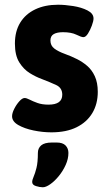

<svg xmlns="http://www.w3.org/2000/svg" viewBox="-20 -551 453 811"><path d="M225 -531Q254 -531 289 -525.5Q324 -520 349.5 -507Q375 -494 375 -473Q375 -462 368 -443Q361 -424 351.5 -409Q342 -394 332 -394Q324 -394 302.5 -404.5Q281 -415 246 -415Q221 -415 207 -407Q193 -399 193 -380Q193 -358 210 -345.5Q227 -333 253.5 -323.5Q280 -314 306 -301Q328 -290 348 -273Q368 -256 380.5 -229Q393 -202 393 -163Q393 -112 370 -73.5Q347 -35 303.5 -13.5Q260 8 197 8Q160 8 121.5 0Q83 -8 57 -23Q31 -38 31 -60Q31 -73 40 -91Q49 -109 61.5 -123Q74 -137 84 -137Q92 -137 105.5 -130Q119 -123 138.5 -116Q158 -109 185 -109Q243 -109 243 -151Q243 -180 217 -192Q191 -204 157 -217Q132 -226 106 -242Q80 -258 61.5 -287.5Q43 -317 43 -367Q43 -419 65.5 -455.5Q88 -492 129 -511.5Q170 -531 225 -531ZM219 51Q245 51 257 63.5Q269 76 269 95Q269 120 257.5 145.5Q246 171 228.5 192.5Q211 214 192.5 227Q174 240 161 240Q148 240 132 235Q116 230 116 218Q116 209 122 195.5Q128 182 134 158.5Q140 135 140 95Q140 75 154 63Q168 51 200 51Z"/></svg>

Font: Asap VF Beta
Style: Regular
Weight: 400
Designer: Pablo Cosgaya
Foundry: Pablo Cosgaya
Version: Version 1.007